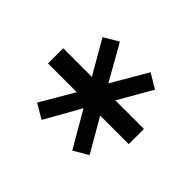

<svg xmlns="http://www.w3.org/2000/svg" viewBox="-94 -796 601 601"><g transform="rotate(-45 206.5 -495.5)"><path d="M172.4 -316.4V-442.9L61.5 -378.9L33.2 -427.2L151.9 -496.1L33.2 -563L61.5 -611.3L172.4 -546.4V-673.8H239.7V-546.9L351.1 -611.3L379.9 -563L261.7 -496.1L379.9 -427.2L351.1 -378.9L239.7 -442.9V-316.4Z"/></g></svg>

Font: Elstob 10pt
Style: Bold
Weight: 700
Designer: Peter S. Baker
Version: Version 1.015